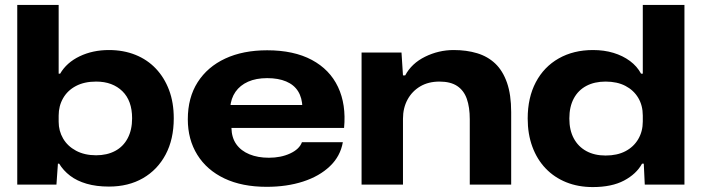

<svg xmlns="http://www.w3.org/2000/svg" viewBox="-20 -749 2846 779"><path d="M422 8Q371 8 331.5 -3.5Q292 -15 264.5 -36Q237 -57 220 -85H215L209 0H50V-729H218V-450H224Q250 -495 303 -520.5Q356 -546 422 -546Q481 -546 529.5 -526.5Q578 -507 612.5 -470.5Q647 -434 666 -383.5Q685 -333 685 -269Q685 -184 652 -122Q619 -60 560 -26Q501 8 422 8ZM370 -119Q414 -119 447 -136.5Q480 -154 498 -188Q516 -222 516 -269Q516 -305 506 -332.5Q496 -360 476.5 -379Q457 -398 430.5 -408Q404 -418 370 -418Q322 -418 288 -400Q254 -382 236 -350.5Q218 -319 218 -280V-255Q218 -218 236 -187Q254 -156 288.5 -137.5Q323 -119 370 -119Z M1062 9Q962 9 890.5 -25Q819 -59 780.5 -121Q742 -183 742 -265Q742 -353 782 -415.5Q822 -478 894 -511.5Q966 -545 1064 -545Q1172 -545 1245 -506Q1318 -467 1351.5 -396Q1385 -325 1376 -230H919Q920 -190 939 -163.5Q958 -137 992 -123Q1026 -109 1071 -109Q1120 -109 1157.5 -126.5Q1195 -144 1205 -172H1371Q1361 -115 1318.5 -74.5Q1276 -34 1210 -12.5Q1144 9 1062 9ZM914 -313 909 -323H1214L1207 -313Q1206 -352 1189.5 -378.5Q1173 -405 1141 -418.5Q1109 -432 1064 -432Q1019 -432 986.5 -417.5Q954 -403 935.5 -376.5Q917 -350 914 -313Z M1447 0V-536H1609L1615 -443H1624Q1650 -492 1705 -519Q1760 -546 1821 -546Q1873 -546 1916 -533Q1959 -520 1989.5 -491Q2020 -462 2037 -413.5Q2054 -365 2054 -294V0H1886V-265Q1886 -314 1874 -348Q1862 -382 1835 -400Q1808 -418 1763 -418Q1718 -418 1685 -398.5Q1652 -379 1633.5 -345Q1615 -311 1615 -267V0Z M2385 10Q2326 10 2277.5 -9.5Q2229 -29 2194 -65.5Q2159 -102 2140 -153.5Q2121 -205 2121 -268Q2121 -353 2154 -415.5Q2187 -478 2247 -512Q2307 -546 2386 -546Q2431 -546 2469 -534.5Q2507 -523 2536 -501.5Q2565 -480 2581 -450H2588V-729H2757V0H2596L2592 -85H2585Q2562 -43 2512 -16.5Q2462 10 2385 10ZM2437 -118Q2484 -118 2517.5 -135.5Q2551 -153 2569.5 -184.5Q2588 -216 2588 -256V-280Q2588 -321 2569.5 -352Q2551 -383 2517.5 -400.5Q2484 -418 2437 -418Q2392 -418 2359 -400.5Q2326 -383 2308 -349.5Q2290 -316 2290 -268Q2290 -221 2308 -187.5Q2326 -154 2359 -136Q2392 -118 2437 -118Z"/></svg>

Font: Mona Sans Expanded
Style: Bold
Weight: 700
Width: 7
Designer: Deni Anggara
Foundry: GitHub
Version: Version 2.000